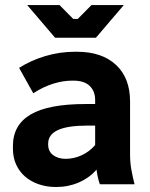

<svg xmlns="http://www.w3.org/2000/svg" viewBox="-20 -739 603 770"><path d="M205.2 11Q253.8 11 295.9 -7.2Q338 -25.4 367.2 -58.6Q369.2 -42.2 372.7 -26.9Q376.2 -11.6 380.6 0H519.6Q512 -29.6 506.8 -58.5Q501.6 -87.4 501.6 -118.6V-332Q501.6 -426.4 445.1 -478.9Q388.6 -531.4 289.2 -531.4H279.6Q219.8 -531.4 161.9 -514.2Q104 -497 56.6 -466.8L113.4 -365Q153.6 -391 193.1 -403.3Q232.6 -415.6 269.2 -415.6H274Q318 -415.6 339.8 -394.4Q361.6 -373.2 361.6 -337.4V-321.8H323.2Q174 -321.8 102.9 -279.9Q31.8 -238 31.8 -153.6V-142.4Q31.8 -108 44.6 -79.5Q57.4 -51 80.5 -31Q103.6 -11 135.4 0Q167.2 11 205.2 11ZM242.8 -102Q227.4 -102 214.3 -106.2Q201.2 -110.4 192.1 -117.6Q183 -124.8 178.1 -135.2Q173.2 -145.6 173.2 -158V-163Q173.2 -199.4 212.2 -217.4Q251.2 -235.4 332.2 -235.4H361.6V-157.2Q338.4 -130.4 307.2 -116.2Q276 -102 242.8 -102ZM201 -587.6H364.6L476.6 -718.8H347L291.8 -663H273.8L218.6 -718.8H89Z"/></svg>

Font: Fixel Variable
Style: Regular
Weight: 100
Width: 3
Designer: AlfaBravo + MacPaw
Foundry: Kyrylo Tkachov, Marchela Mozhyna, Serhii Makarenko, Maria Weinstein, Zakhar Kryvoshyya
Version: Version 1.211